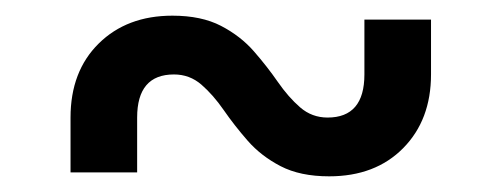

<svg xmlns="http://www.w3.org/2000/svg" viewBox="-20 -475 640 245"><path d="M70 -255V-325Q70 -384 106 -419.5Q142 -455 200 -455Q237 -455 262 -442Q287 -429 304 -409.5Q321 -390 334.5 -370.5Q348 -351 363 -338Q378 -325 398 -325Q445 -325 445 -380V-450H530V-380Q530 -322 494.5 -286Q459 -250 400 -250Q363 -250 338 -263Q313 -276 296 -295.5Q279 -315 265.5 -334.5Q252 -354 237 -367Q222 -380 202 -380Q155 -380 155 -325V-255Z"/></svg>

Font: JetBrainsMonoNL NFM
Style: Regular
Weight: 400
Monospace: yes
Designer: Philipp Nurullin, Konstantin Bulenkov
Foundry: JetBrains
Version: Version 2.304; ttfautohint (v1.8.4.7-5d5b);Nerd Fonts 3.3.0